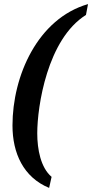

<svg xmlns="http://www.w3.org/2000/svg" viewBox="-20 -785 450 938"><path d="M220 133 232 79C179 34 162 -55 162 -134C162 -265 211 -594 400 -712L410 -765C164 -694 41 -414 41 -172C41 -37 94 81 220 133Z"/></svg>

Font: Noto Serif Condensed SemiBold
Style: Italic
Weight: 600
Width: 3
Italic angle: -12°
Designer: Monotype Design Team
Foundry: Monotype Imaging Inc.
Version: Version 2.014